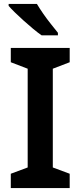

<svg xmlns="http://www.w3.org/2000/svg" viewBox="-20 -958 410 978"><path d="M335 0H35V-73L121 -105V-608L35 -641V-714H335V-641L249 -608V-105L335 -73ZM168 -938Q181 -916 200 -888.5Q219 -861 239.5 -835.5Q260 -810 275 -791V-778H192Q173 -791 149.5 -810.5Q126 -830 101.5 -852Q77 -874 56.5 -894Q36 -914 24 -928V-938Z"/></svg>

Font: Noto Sans Hebrew SemiBold
Style: Regular
Weight: 600
Designer: Monotype Design Team
Foundry: Monotype Imaging Inc.
Version: Version 2.003